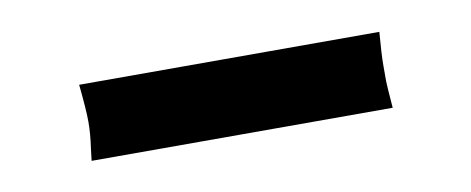

<svg xmlns="http://www.w3.org/2000/svg" viewBox="-27 -806 508 207"><g transform="rotate(-10 227.0 -702.5)"><path d="M391.6 -743.7Q389.6 -719.2 389.6 -706.5V-689.9Q389.6 -686 391.6 -660.6H62L63.5 -673.3Q65.9 -689.5 65.9 -702.6Q65.9 -715.8 63 -743.7Z"/></g></svg>

Font: Hammersmith One
Style: Regular
Weight: 400
Designer: Nicole Fally
Foundry: Nicole Fally
Version: Version 1.003